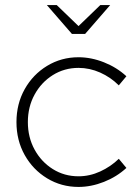

<svg xmlns="http://www.w3.org/2000/svg" viewBox="-20 -728 544 758"><path d="M290 10Q222 10 166 -24Q110 -58 77.5 -116Q45 -174 45 -246Q45 -318 77.5 -376Q110 -434 166 -468Q222 -502 290 -502Q340 -502 390.5 -482Q441 -462 479 -427L449 -391Q417 -423 375.5 -441.5Q334 -460 290 -460Q234 -460 188.5 -431.5Q143 -403 116.5 -354.5Q90 -306 90 -246Q90 -186 116.5 -137.5Q143 -89 188.5 -60.5Q234 -32 290 -32Q334 -32 375.5 -51Q417 -70 449 -101L479 -65Q441 -30 390.5 -10Q340 10 290 10ZM204 -708 290 -625 376 -708H415L316 -594H264L165 -708Z"/></svg>

Font: Red Hat Display
Style: Regular
Weight: 300
Designer: Pentagram, MCKL
Foundry: Pentagram, MCKL
Version: Version 1.023